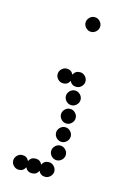

<svg xmlns="http://www.w3.org/2000/svg" viewBox="-131 -745 694 1011"><g transform="rotate(15 216.0 -240.0)"><path d="M76 120Q101 120 112 143Q123 120 148 120Q173 120 184 143Q195 120 220 120Q236 120 248 132Q260 144 260 160Q260 176 248 188Q236 200 220 200Q195 200 184 177Q173 200 148 200Q123 200 112 177Q101 200 76 200Q60 200 48 188Q36 176 36 160Q36 144 48 132Q60 120 76 120ZM228 88Q216 76 216 60Q216 44 228 32Q240 20 256 20Q272 20 284 32Q296 44 296 60Q296 76 284 88Q272 100 256 100Q240 100 228 88ZM228 -12Q216 -24 216 -40Q216 -56 228 -68Q240 -80 256 -80Q272 -80 284 -68Q296 -56 296 -40Q296 -24 284 -12Q272 0 256 0Q240 0 228 -12ZM228 -112Q216 -124 216 -140Q216 -156 228 -168Q240 -180 256 -180Q272 -180 284 -168Q296 -156 296 -140Q296 -124 284 -112Q272 -100 256 -100Q240 -100 228 -112ZM228 -212Q216 -224 216 -240Q216 -256 228 -268Q240 -280 256 -280Q272 -280 284 -268Q296 -256 296 -240Q296 -224 284 -212Q272 -200 256 -200Q240 -200 228 -212ZM184 -380Q209 -380 220 -357Q231 -380 256 -380Q272 -380 284 -368Q296 -356 296 -340Q296 -324 284 -312Q272 -300 256 -300Q231 -300 220 -323Q209 -300 184 -300Q168 -300 156 -312Q144 -324 144 -340Q144 -356 156 -368Q168 -380 184 -380ZM228 -612Q216 -624 216 -640Q216 -656 228 -668Q240 -680 256 -680Q272 -680 284 -668Q296 -656 296 -640Q296 -624 284 -612Q272 -600 256 -600Q240 -600 228 -612Z"/></g></svg>

Font: Dotrice Condensed
Style: Regular
Weight: 400
Width: 2
Monospace: yes
Designer: Paul Flo Williams
Foundry: His Deeds Are Dust
Version: Version 1.001